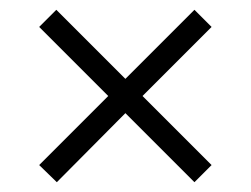

<svg xmlns="http://www.w3.org/2000/svg" viewBox="-20 -460 512 392"><path d="M271 -264 412 -123 377 -88 236 -229 96 -88 60 -123 201 -264 60 -405 95 -440 236 -299 377 -440 412 -405Z"/></svg>

Font: Chakra Petch Light
Style: Regular
Weight: 300
Designer: Katatrad Aksorn Co.,Ltd.
Foundry: Cadson Demak Co.,Ltd.
Version: Version 1.000; ttfautohint (v1.6)